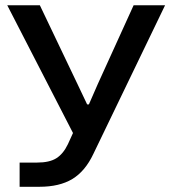

<svg xmlns="http://www.w3.org/2000/svg" viewBox="-20 -549 661 736"><path d="M55.2 167V74.2H122.1Q169.9 74.2 196.3 57.4Q222.7 40.5 240.2 3.9L259.8 -39.1L7.8 -528.8H132.8L277.8 -225.1L314 -148.9H320.8L355 -227.1L492.2 -528.8H612.8L337.9 41Q306.6 107.4 257.3 137.2Q208 167 130.9 167Z"/></svg>

Font: Lumene Sans Expanded Medium
Style: Regular
Weight: 500
Width: 7
Designer: Deni Anggara
Version: Version 1.003;Glyphs 3.1.2 (3151)